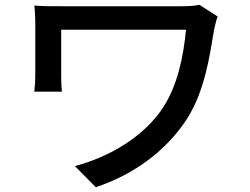

<svg xmlns="http://www.w3.org/2000/svg" viewBox="-20 -737 1040 800"><path d="M811 -717C788 -712 761 -711 734 -711H236C191 -711 151 -711 123 -714C126 -690 127 -664 127 -640V-427C127 -404 126 -382 123 -355H238C235 -383 235 -412 235 -427V-613H755C744 -496 718 -381 662 -293C582 -167 433 -82 292 -45L379 43C540 -10 674 -111 758 -240C833 -357 853 -500 872 -613C875 -624 881 -656 887 -668Z"/></svg>

Font: Spoqa Han Sans Neo Medium
Style: Regular
Weight: 500
Designer: [Spoqa Han Sans Neo] Dong-huui Kim  Younghwa Kang  Yujin Lee  [Noto Sans] Ryoko NISHIZUKA  (kana & ideographs); Paul D. 
Foundry: Spoqa (http://www.spoqa-han-sans.com)
Version: Version 1.000